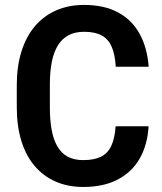

<svg xmlns="http://www.w3.org/2000/svg" viewBox="-20 -741 651 771"><path d="M444.3 -233.9H576.7Q572.3 -159.2 541 -104.5Q509.8 -49.8 452.6 -20Q395.5 9.8 314.5 9.8Q252 9.8 202.6 -12.2Q153.3 -34.2 118.4 -75.4Q83.5 -116.7 65.4 -176.3Q47.4 -235.8 47.4 -311V-399.4Q47.4 -474.6 66.2 -534.4Q85 -594.2 120.1 -635.7Q155.3 -677.2 205.3 -699.2Q255.4 -721.2 317.4 -721.2Q398.9 -721.2 454.6 -690.9Q510.3 -660.6 540.8 -605Q571.3 -549.3 577.1 -473.1H444.8Q441.9 -522 428.7 -552.7Q415.5 -583.5 388.9 -598.4Q362.3 -613.3 317.4 -613.3Q282.2 -613.3 256.3 -600.1Q230.5 -586.9 213.6 -560.5Q196.8 -534.2 188.5 -494.4Q180.2 -454.6 180.2 -400.4V-311Q180.2 -258.8 187.5 -219.2Q194.8 -179.7 210.7 -152.6Q226.6 -125.5 252 -111.8Q277.3 -98.1 314.5 -98.1Q358.4 -98.1 385.7 -111.8Q413.1 -125.5 427 -155.5Q440.9 -185.5 444.3 -233.9Z"/></svg>

Font: Roboto SemiCondensed SemiBold
Style: Regular
Weight: 600
Width: 4
Designer: Christian Robertson
Foundry: Google
Version: Version 3.009; 2024